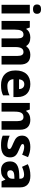

<svg xmlns="http://www.w3.org/2000/svg" viewBox="1436 -2243 817 3729"><g transform="rotate(90 1844.5 -378.5)"><path d="M158 -767C108 -767 67 -750 67 -689C67 -629 108 -611 158 -611C207 -611 248 -629 248 -689C248 -750 207 -767 158 -767ZM241 -549H73V0H241Z M1043 -559C977 -559 916 -533 882 -481H872C841 -532 787 -559 707 -559C635 -559 576 -531 545 -480H538L514 -549H386V0H555V-250C555 -363 577 -426 652 -426C702 -426 726 -390 726 -311V0H894V-267C894 -369 920 -426 991 -426C1041 -426 1066 -391 1066 -311V0H1234V-358C1234 -499 1168 -559 1043 -559Z M1613 -559C1454 -559 1348 -466 1348 -271C1348 -78 1467 10 1633 10C1722 10 1778 -2 1832 -30V-155C1771 -126 1717 -113 1647 -113C1566 -113 1521 -159 1518 -231H1865V-309C1865 -473 1768 -559 1613 -559ZM1616 -442C1678 -442 1709 -398 1710 -340H1521C1527 -410 1564 -442 1616 -442Z M2306 -559C2233 -559 2173 -532 2138 -478H2130L2107 -549H1979V0H2148V-250C2148 -363 2171 -426 2253 -426C2308 -426 2332 -387 2332 -311V0H2500V-358C2500 -499 2422 -559 2306 -559Z M3037 -166C3037 -263 2984 -300 2890 -338C2796 -377 2777 -387 2777 -410C2777 -430 2797 -440 2835 -440C2876 -440 2930 -424 2984 -400L3032 -514C2965 -545 2905 -559 2835 -559C2701 -559 2614 -506 2614 -402C2614 -310 2659 -271 2757 -230C2857 -188 2875 -177 2875 -151C2875 -127 2854 -113 2803 -113C2755 -113 2679 -129 2615 -158V-22C2674 2 2726 10 2804 10C2964 10 3037 -57 3037 -166Z M3394 -560C3306 -560 3229 -542 3169 -510L3220 -398C3273 -421 3325 -438 3374 -438C3422 -438 3451 -415 3451 -362V-346L3357 -343C3198 -336 3115 -283 3115 -166C3115 -46 3187 10 3284 10C3375 10 3418 -15 3465 -74H3469L3502 0H3619V-364C3619 -493 3537 -560 3394 -560ZM3400 -248 3451 -250V-206C3451 -147 3407 -111 3351 -111C3313 -111 3287 -128 3287 -170C3287 -217 3316 -245 3400 -248Z"/></g></svg>

Font: Noto Sans Arabic ExtBd
Style: Regular
Weight: 800
Designer: Monotype Design Team, Nadine Chahine, Nizar Qandah and Khaled Hosny
Foundry: Monotype Imaging Inc.
Version: Version 2.012